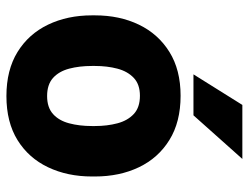

<svg xmlns="http://www.w3.org/2000/svg" viewBox="-109 -663 782 604"><g transform="rotate(90 282.0 -361.0)"><path d="M28.3 -268.6Q28.3 -346.2 57.6 -407Q86.9 -467.8 143.3 -502.9Q199.7 -538.1 281.2 -538.1Q363.8 -538.1 420.4 -502.9Q477.1 -467.8 506.1 -407Q535.2 -346.2 535.2 -268.6V-259.3Q535.2 -182.1 506.1 -121.1Q477.1 -60.1 420.7 -25.1Q364.3 9.8 282.2 9.8Q200.2 9.8 143.6 -25.1Q86.9 -60.1 57.6 -121.1Q28.3 -182.1 28.3 -259.3ZM187.5 -259.3Q187.5 -219.7 196 -187.5Q204.6 -155.3 225.3 -136.7Q246.1 -118.2 282.2 -118.2Q317.9 -118.2 338.6 -136.7Q359.4 -155.3 367.9 -187.5Q376.5 -219.7 376.5 -259.3V-268.6Q376.5 -307.1 367.9 -339.4Q359.4 -371.6 338.6 -390.9Q317.9 -410.2 281.2 -410.2Q245.6 -410.2 225.1 -390.9Q204.6 -371.6 196 -339.4Q187.5 -307.1 187.5 -268.6ZM310.1 -732.4H480L342.8 -578.6H213.9Z"/></g></svg>

Font: Heebo ExtraBold
Style: Regular
Weight: 800
Designer: Oded Ezer
Foundry: Ezer Type House
Version: Version 3.100